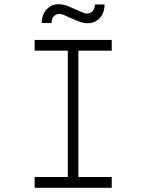

<svg xmlns="http://www.w3.org/2000/svg" viewBox="-20 -889 693 909"><path d="M144 0V-51H301V-649H144V-700H509V-649H351V-51H509V0ZM396 -779Q374 -779 353 -787.5Q332 -796 309 -806Q297 -811 284.5 -817Q272 -823 261 -823Q246 -823 235 -812Q224 -801 224 -780H178Q178 -821 201 -845Q224 -869 257 -869Q279 -869 299.5 -861Q320 -853 344 -842Q355 -837 368 -831Q381 -825 392 -825Q407 -825 418 -835.5Q429 -846 429 -868H475Q475 -841 464.5 -821Q454 -801 436 -790Q418 -779 396 -779Z"/></svg>

Font: Lexend Mega ExtraLight
Style: Regular
Weight: 250
Version: Version 1.007